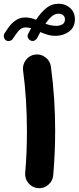

<svg xmlns="http://www.w3.org/2000/svg" viewBox="-59 -922 416 1016"><path d="M251.5 -902.3Q287.1 -902.3 312.3 -879.6Q337.4 -856.9 337.4 -820.8Q337.4 -777.8 306.6 -755.1Q275.9 -732.4 236.3 -732.4Q211.4 -732.4 191.7 -738.5Q171.9 -744.6 154.3 -752.4Q150.4 -745.1 146.2 -737.3Q142.1 -729.5 138.2 -721.7Q133.8 -713.4 125.2 -708.3Q116.7 -703.1 105.5 -706.5Q96.2 -709.5 90.1 -720Q84 -730.5 89.4 -741.2Q93.3 -749 97.4 -756.8Q101.6 -764.6 105.5 -772.5Q90.3 -776.9 76.2 -776.9Q54.2 -776.9 37.8 -757.1Q21.5 -737.3 9.3 -717.3Q3.9 -708.5 -7.1 -705.6Q-18.1 -702.6 -27.8 -709Q-36.1 -714.8 -38.3 -725.1Q-40.5 -735.4 -35.6 -744.6Q-24.4 -762.7 -9.5 -782.5Q5.4 -802.2 26.4 -815.9Q47.4 -829.6 76.2 -829.6Q90.8 -829.6 104.7 -826.2Q118.7 -822.8 131.8 -817.4Q155.3 -853.5 184.3 -877.9Q213.4 -902.3 251.5 -902.3ZM250 -849.6Q231.4 -849.6 214.4 -835Q197.3 -820.3 181.2 -796.4Q194.8 -791.5 209.5 -788.3Q224.1 -785.2 240.2 -785.2Q255.9 -785.2 270.3 -792.7Q284.7 -800.3 284.7 -819.8Q284.7 -834 274.9 -841.8Q265.1 -849.6 250 -849.6ZM63 -549.8Q59.6 -580.1 78.1 -604.7Q96.7 -629.4 127 -633.3Q157.2 -637.2 181.9 -618.4Q206.5 -599.6 210.4 -569.3Q221.7 -486.8 227.3 -401.6Q232.9 -316.4 232.9 -231.4Q232.9 -175.3 230.5 -116.9Q228 -58.6 222.7 5.4Q220.2 35.6 196.5 55.9Q172.9 76.2 142.6 73.7Q112.3 71.3 92 47.6Q71.8 23.9 74.2 -6.3Q79.1 -61.5 81.3 -116.9Q83.5 -172.4 83.5 -228.5Q83.5 -397.5 63 -549.8Z"/></svg>

Font: Mikhak-FD ExtraBold
Style: Regular
Weight: 800
Designer: Amin Abedi
Version: Version 3.2